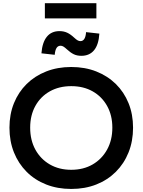

<svg xmlns="http://www.w3.org/2000/svg" viewBox="-20 -1196 912 1228"><path d="M435.5 12.5Q348 12.5 275.5 -16Q203 -44.5 150.5 -97Q98 -149.5 69.2 -221.2Q40.5 -293 40.5 -379.5Q40.5 -465 69.2 -536Q98 -607 150.5 -658.8Q203 -710.5 275.5 -739Q348 -767.5 435.5 -767.5Q523.5 -767.5 595.8 -739Q668 -710.5 720.8 -658.8Q773.5 -607 802.2 -536Q831 -465 831 -379.5Q831 -293 802.2 -221.2Q773.5 -149.5 720.8 -97Q668 -44.5 595.8 -16Q523.5 12.5 435.5 12.5ZM435.5 -110Q513.5 -110 572.5 -144.2Q631.5 -178.5 665 -239.2Q698.5 -300 698.5 -379.5Q698.5 -458.5 665 -518.5Q631.5 -578.5 572.5 -611.8Q513.5 -645 436 -645Q358 -645 298.8 -611.8Q239.5 -578.5 206.2 -518.5Q173 -458.5 173 -379.5Q173 -300 206.2 -239.2Q239.5 -178.5 298.8 -144.2Q358 -110 435.5 -110ZM530.5 -990.5 615.5 -981Q611 -910 581.5 -874.5Q552 -839 500.5 -839Q472.5 -839 451.5 -849.2Q430.5 -859.5 409 -879.5Q394.5 -893 385.5 -898.2Q376.5 -903.5 367.5 -903.5Q350.5 -903.5 341.5 -889Q332.5 -874.5 330 -845.5L245 -855Q250.5 -925.5 279.8 -961.2Q309 -997 360.5 -997Q388 -997 409.8 -986.8Q431.5 -976.5 453.5 -956Q469 -941.5 477.8 -937.2Q486.5 -933 494.5 -933Q510.5 -933 519.5 -947.5Q528.5 -962 530.5 -990.5ZM596.5 -1175.5V-1078.5H267V-1175.5Z"/></svg>

Font: Hepta Slab ExtraLight SemiBold
Style: Regular
Weight: 600
Version: Version 1.102